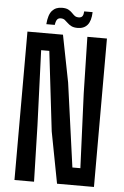

<svg xmlns="http://www.w3.org/2000/svg" viewBox="-62 -987 664 1031"><g transform="rotate(5 270.0 -472.0)"><path d="M56 0V-800H247.5L297.5 -546L360 -94H403L386 -494.5L379 -800H484.5V0H285.5L232.5 -277.5L182 -707H138L153.5 -302L161.5 0ZM350 -934.5H395.5Q394 -887 375.2 -865Q356.5 -843 322.5 -843Q301.5 -843 288.8 -849.5Q276 -856 267.2 -864.8Q258.5 -873.5 250 -880Q241.5 -886.5 228 -886.5Q215.5 -886.5 208.8 -878Q202 -869.5 199 -848.5H153.5Q157.5 -900 177 -921.8Q196.5 -943.5 230 -943.5Q252 -943.5 264.2 -937Q276.5 -930.5 284.8 -921.8Q293 -913 301.2 -906.5Q309.5 -900 323 -900Q338 -900 343.8 -909.2Q349.5 -918.5 350 -934.5Z"/></g></svg>

Font: Big Shoulders Medium
Style: Regular
Weight: 500
Designer: Patric King
Foundry: XO Type Co
Version: Version 2.002